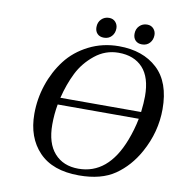

<svg xmlns="http://www.w3.org/2000/svg" viewBox="-92 -933 973 1033"><g transform="rotate(10 394.5 -416.5)"><path d="M570 -787Q570 -814 587 -831Q604 -848 629 -848Q651 -848 664 -833.5Q677 -819 677 -799Q677 -773 661 -755.5Q645 -738 619 -738Q596 -738 583 -751.5Q570 -765 570 -787ZM362 -787Q362 -814 379 -831Q396 -848 421 -848Q443 -848 456 -833.5Q469 -819 469 -799Q469 -773 453 -755.5Q437 -738 411 -738Q388 -738 375 -751.5Q362 -765 362 -787ZM114 -270Q114 -352 140 -429.5Q166 -507 213.5 -569Q261 -631 336 -669Q411 -707 500 -707Q631 -707 710 -634Q789 -561 789 -414Q789 -289 726 -175Q678 -88 603.5 -36.5Q529 15 407 15Q263 15 188.5 -63Q114 -141 114 -270ZM219 -230Q219 -128 267 -74Q315 -20 398 -20Q560 -20 637 -220Q660 -280 672 -341H229Q219 -287 219 -230ZM237 -379H678Q684 -430 684 -466Q684 -569 636.5 -620.5Q589 -672 504 -672Q432 -672 375 -626Q318 -580 287 -518Q256 -456 237 -379Z"/></g></svg>

Font: Lingua Franca
Style: Italic
Weight: 400
Italic angle: -13°
Version: Version 1.19